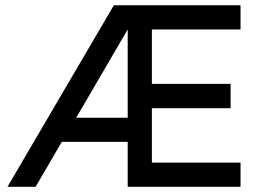

<svg xmlns="http://www.w3.org/2000/svg" viewBox="-20 -717 989 737"><path d="M8.8 0 417 -696.8H903.3V-604H563V-395H865.2V-301.8H563V-92.8H903.3V0H470.2V-172.4H217.3L116.7 0ZM470.2 -604 272.5 -265.1H470.2Z"/></svg>

Font: Basically A Sans Serif Medium
Style: Regular
Weight: 500
Designer: Hyung-Suk Kim
Foundry: Mental Design
Version: 1.000